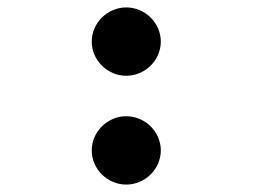

<svg xmlns="http://www.w3.org/2000/svg" viewBox="-20 -501 680 517"><path d="M227 -96C227 -45.8 269.2 -4 320 -4C370.8 -4 413 -45.8 413 -96C413 -146.2 370.8 -188 320 -188C269.2 -188 227 -146.2 227 -96ZM227 -389C227 -338.8 269.2 -297 320 -297C370.8 -297 413 -338.8 413 -389C413 -439.2 370.8 -481 320 -481C269.2 -481 227 -439.2 227 -389Z"/></svg>

Font: Linux Libertine Mono O 
Style: Mono Bold
Weight: 400
Designer: Philipp H. Poll
Foundry: Philipp H. Poll
Version: Version 5.1.7